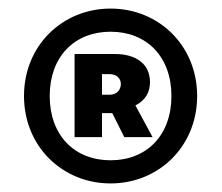

<svg xmlns="http://www.w3.org/2000/svg" viewBox="-20 -736 517 448"><path d="M238 -308C350 -308 440 -394 440 -512C440 -630 350 -716 238 -716C126 -716 36 -630 36 -512C36 -394 126 -308 238 -308ZM238 -362C154 -362 96 -420 96 -512C96 -604 154 -662 238 -662C322 -662 380 -604 380 -512C380 -420 322 -362 238 -362ZM154 -416H218V-472H242L270 -416H336L296 -490C320 -502 330 -522 330 -544C330 -588 296 -610 248 -610H154ZM218 -515V-563H236C252 -563 262 -553 262 -540C262 -528 254 -515 236 -515Z"/></svg>

Font: Giro Sans Black
Style: Regular
Weight: 900
Designer: Paul D. Hunt
Foundry: Adobe Systems Incorporated
Version: Version 1.000;PS 1.0;hotconv 1.0.88;makeotf.lib2.5.647800